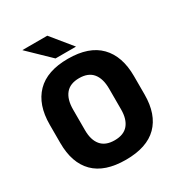

<svg xmlns="http://www.w3.org/2000/svg" viewBox="-195 -957 1026 1101"><g transform="rotate(-30 317.5 -406.0)"><path d="M317.4 15.4Q178.2 15.4 108.4 -54.5Q38.6 -124.4 38.6 -256.1V-377.5Q38.6 -509.4 108.7 -581.2Q178.8 -653 317.4 -653Q456 -653 526.2 -581.2Q596.3 -509.4 596.3 -377.5V-256.1Q596.3 -124.4 526.5 -54.5Q456.7 15.4 317.4 15.4ZM317.4 -113.7Q377.8 -113.7 407.3 -149Q436.8 -184.3 436.8 -248.6V-385.3Q436.8 -452.6 407.3 -488.6Q377.8 -524.6 317.4 -524.6Q257.1 -524.6 227.6 -488.6Q198 -452.6 198 -385.3V-248.6Q198 -184.3 227.6 -149Q257.1 -113.7 317.4 -113.7ZM281.7 -826.5 392.1 -691.3V-690H257.3L117.7 -824.9V-826.5Z"/></g></svg>

Font: Anek Gujarati Medium
Style: Regular
Weight: 500
Designer: Mrunmayee Ghaisas (Gujarati), Yesha Goshar (Latin)
Foundry: Ek Type
Version: Version 1.003